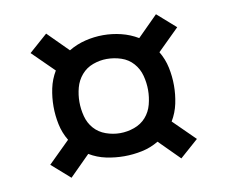

<svg xmlns="http://www.w3.org/2000/svg" viewBox="-59 -643 717 606"><g transform="rotate(-10 300.0 -340.0)"><path d="M476 -109 411 -174Q386 -159 357.5 -153Q329 -147 300 -147Q271 -147 242.5 -153Q214 -159 189 -174L124 -109L65 -161L134 -229Q119 -254 113 -282.5Q107 -311 107 -340Q107 -369 113 -397.5Q119 -426 134 -451L65 -519L124 -571L189 -506Q214 -521 242.5 -528Q271 -535 300 -535Q329 -535 357.5 -528Q386 -521 411 -506L476 -571L535 -519L466 -451Q481 -426 487 -397.5Q493 -369 493 -340Q493 -311 487 -282.5Q481 -254 466 -229L535 -161ZM300 -221Q323 -221 345.5 -229Q368 -237 383 -254Q398 -271 404 -294Q410 -317 410 -340Q410 -363 404 -386Q398 -409 382.5 -426.5Q367 -444 344.5 -451.5Q322 -459 298 -459Q276 -459 254 -451Q232 -443 217 -425.5Q202 -408 196 -385.5Q190 -363 190 -340Q190 -317 196 -294Q202 -271 217 -254Q232 -237 254.5 -229Q277 -221 300 -221Z"/></g></svg>

Font: Iosevka Curly Slab Extended
Style: Regular
Weight: 400
Width: 7
Monospace: yes
Designer: Belleve Invis
Foundry: Belleve Invis
Version: Version 11.1.0; ttfautohint (v1.8.3)